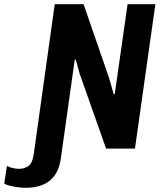

<svg xmlns="http://www.w3.org/2000/svg" viewBox="-138 -706 758 912"><path d="M-17 186Q-33 186 -52 183.5Q-71 181 -88.5 177Q-106 173 -118 166L-105 82Q-95 88 -78.5 92Q-62 96 -46 96Q-25 96 -5 84Q15 72 22 28L122 -686H259L381 -333L402 -259H407L468 -686H600L503 0H366L240 -357L222 -423L217 -422L151 46Q132 186 -17 186Z"/></svg>

Font: Chivo Mono Medium SemiBold
Style: Italic
Weight: 600
Italic angle: -8.05°
Monospace: yes
Version: Version 1.008